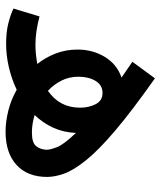

<svg xmlns="http://www.w3.org/2000/svg" viewBox="38 -620 590 707"><g transform="rotate(90 333.5 -266.0)"><path d="M464 9Q428 9 387.5 -1Q347 -11 310 -32Q270 -13 226.5 -3Q183 7 141 7Q98 7 66 -1Q34 -9 11 -20L40 -116Q66 -109 92.5 -105Q119 -101 144 -101Q163 -101 181 -103Q199 -105 215 -108Q191 -138 176.5 -175.5Q162 -213 162 -256Q162 -312 189 -356.5Q216 -401 265 -418Q238 -437 207 -458L268 -541Q387 -457 459.5 -395.5Q532 -334 569 -288Q606 -242 618.5 -207.5Q631 -173 631 -144Q631 -72 587 -31.5Q543 9 464 9ZM262 -259Q262 -225 276.5 -196.5Q291 -168 314 -147Q376 -190 376 -265Q376 -298 363 -323Q350 -348 322 -348Q293 -348 277.5 -322.5Q262 -297 262 -259ZM531 -142Q531 -155 521.5 -180Q512 -205 469 -250Q467 -204 449.5 -166Q432 -128 403 -98Q436 -88 468 -88Q505 -88 517.5 -103.5Q530 -119 531 -142Z"/></g></svg>

Font: Noto Sans Arabic ExtCond SemBd
Style: Regular
Weight: 600
Width: 2
Designer: Monotype Design Team, Nadine Chahine, Nizar Qandah and Khaled Hosny
Foundry: Monotype Imaging Inc.
Version: Version 2.012; ttfautohint (v1.8.4.7-5d5b)